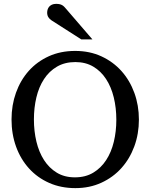

<svg xmlns="http://www.w3.org/2000/svg" viewBox="-20 -948 771 984"><path d="M576.2 -334Q576.2 -395 563 -449Q549.8 -502.9 523.4 -543.2Q497.1 -583.5 457.8 -606.7Q418.5 -629.9 366.2 -629.9Q312 -629.9 272 -606.4Q231.9 -583 205.6 -542.7Q179.2 -502.4 166.5 -449Q153.8 -395.5 153.8 -335.9Q153.8 -275.9 166.7 -221.9Q179.7 -168 205.8 -127.4Q231.9 -86.9 271.2 -63Q310.5 -39.1 363.8 -39.1Q418 -39.1 457.8 -63Q497.6 -86.9 523.9 -127.2Q550.3 -167.5 563.2 -220.9Q576.2 -274.4 576.2 -334ZM691.9 -335Q691.9 -262.2 668.5 -198.2Q645 -134.3 602.3 -86.7Q559.6 -39.1 499.5 -11.5Q439.5 16.1 366.2 16.1Q292.5 16.1 232.2 -10.5Q171.9 -37.1 128.9 -84.5Q85.9 -131.8 62.5 -196Q39.1 -260.3 39.1 -335.9Q39.1 -409.2 62 -473.1Q85 -537.1 127.4 -584.7Q169.9 -632.3 230.2 -659.7Q290.5 -687 365.2 -687Q439.5 -687 499.8 -659.2Q560.1 -631.3 602.8 -583.5Q645.5 -535.6 668.7 -471.7Q691.9 -407.7 691.9 -335ZM396.5 -746.1 244.6 -843.3Q233.9 -850.1 227.8 -859.9Q221.7 -869.6 221.7 -883.3Q221.7 -891.1 224.1 -899.2Q226.6 -907.2 231.9 -913.6Q237.3 -919.9 246.1 -924.1Q254.9 -928.2 267.6 -928.2Q278.3 -928.2 285.6 -926.5Q293 -924.8 298.8 -921.4Q304.7 -918 309.6 -912.8Q314.5 -907.7 319.8 -901.4L453.6 -746.1Z"/></svg>

Font: BabelStone Ogham Bound
Style: Regular
Weight: 400
Designer: Andrew West
Foundry: BabelStone
Version: Version 2.02 March 14, 2022